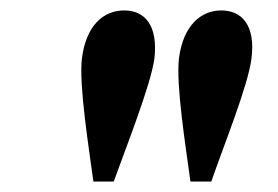

<svg xmlns="http://www.w3.org/2000/svg" viewBox="-20 -841 533 368"><path d="M218 -821C178 -821 145 -792 137 -729C131 -678 150 -560 159 -493H198C222 -560 269 -678 276 -729C283 -792 258 -821 218 -821ZM323 -729C317 -678 336 -560 345 -493H385C408 -560 456 -678 462 -729C470 -792 444 -821 404 -821C365 -821 331 -792 323 -729Z"/></svg>

Font: TPK Tissa Web Medium
Style: Italic
Weight: 500
Italic angle: -7°
Designer: Jacques Le Bailly, Suppakit Chalermlarp | Katatrad Co.,Ltd.
Foundry: Jacques Le Bailly, Cadson Demak Co.,Ltd.
Version: Version 5.000;Glyphs 3.1.2 (3151)